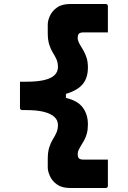

<svg xmlns="http://www.w3.org/2000/svg" viewBox="-20 -780 640 961"><path d="M420 -157Q420 -131 414.5 -111Q409 -91 400.5 -76.5Q392 -62 384.5 -49.5Q377 -37 372 -26Q371 -22 370 -18Q369 -14 369 -9Q369 8 376 13.5Q383 19 401 19Q426 19 450 19Q474 19 499 19H520Q520 52 520 84.5Q520 117 520 150Q520 155 517 158Q514 161 509 161H332Q290 161 265.5 143.5Q241 126 230 101.5Q219 77 219 58V17Q219 -19 226.5 -42.5Q234 -66 244.5 -82.5Q255 -99 262.5 -116Q270 -133 270 -155Q270 -178 252.5 -194.5Q235 -211 200 -220Q165 -229 112 -229H91Q86 -229 83 -232Q80 -235 80 -240Q80 -273 80 -305.5Q80 -338 80 -371H112Q165 -371 200 -379Q235 -387 252.5 -403.5Q270 -420 270 -444Q270 -467 262.5 -483.5Q255 -500 244.5 -516.5Q234 -533 226.5 -556.5Q219 -580 219 -616V-657Q219 -677 230 -701Q241 -725 265.5 -742.5Q290 -760 332 -760H509Q514 -760 517 -757Q520 -754 520 -749Q520 -716 520 -683.5Q520 -651 520 -618H499Q474 -618 450 -618Q426 -618 401 -618Q383 -618 376 -612.5Q369 -607 369 -590Q369 -588 369 -585Q369 -582 370 -580Q373 -568 381 -555Q389 -542 398 -526.5Q407 -511 413.5 -490.5Q420 -470 420 -442Q420 -391 394.5 -359.5Q369 -328 310 -310V-290Q369 -276 394.5 -241.5Q420 -207 420 -157Z"/></svg>

Font: Recursive Monospace ExtraBold
Style: Regular
Weight: 800
Version: Version 1.047